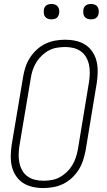

<svg xmlns="http://www.w3.org/2000/svg" viewBox="-20 -944 540 972"><path d="M199 8Q171 8 144.5 2Q118 -4 96.5 -18Q75 -32 60.5 -54Q46 -76 40 -101.5Q34 -127 34.5 -155Q35 -183 39 -210L97 -555Q101 -580 109 -604.5Q117 -629 131.5 -651.5Q146 -674 166 -692.5Q186 -711 210 -722.5Q234 -734 260 -738.5Q286 -743 310 -743Q338 -743 364.5 -737Q391 -731 412.5 -717Q434 -703 448.5 -681Q463 -659 469 -633.5Q475 -608 474.5 -580Q474 -552 470 -525L413 -180Q408 -155 400 -130.5Q392 -106 377.5 -83.5Q363 -61 343 -42.5Q323 -24 299 -12.5Q275 -1 249 3.5Q223 8 199 8ZM200 -29Q220 -29 241 -32.5Q262 -36 281 -46Q300 -56 316.5 -71.5Q333 -87 344.5 -105.5Q356 -124 363 -144.5Q370 -165 374 -186L431 -531Q434 -552 434.5 -574Q435 -596 430.5 -616.5Q426 -637 416 -654.5Q406 -672 389.5 -684Q373 -696 352.5 -701Q332 -706 310 -706Q290 -706 268.5 -702.5Q247 -699 228 -689Q209 -679 192.5 -663.5Q176 -648 164.5 -629.5Q153 -611 146 -590.5Q139 -570 136 -549L78 -204Q75 -183 74.5 -161Q74 -139 78.5 -118.5Q83 -98 93 -80.5Q103 -63 119.5 -51Q136 -39 157 -34Q178 -29 200 -29ZM441 -846Q431 -846 422.5 -849Q414 -852 408.5 -859Q403 -866 402 -875.5Q401 -885 402 -895Q403 -901 406 -907Q409 -913 415 -917Q421 -921 427.5 -922.5Q434 -924 440 -924Q450 -924 458.5 -921Q467 -918 472.5 -911Q478 -904 479.5 -894.5Q481 -885 479 -875Q478 -869 475 -863Q472 -857 466.5 -853Q461 -849 454 -847.5Q447 -846 441 -846ZM241 -846Q231 -846 222.5 -849Q214 -852 208.5 -859Q203 -866 202 -875.5Q201 -885 202 -895Q203 -901 206 -907Q209 -913 215 -917Q221 -921 227.5 -922.5Q234 -924 240 -924Q250 -924 258.5 -921Q267 -918 272.5 -911Q278 -904 279.5 -894.5Q281 -885 279 -875Q278 -869 275 -863Q272 -857 266.5 -853Q261 -849 254 -847.5Q247 -846 241 -846Z"/></svg>

Font: Iosevka Term Curly XLt Obl
Style: Regular
Weight: 200
Italic angle: -9°
Designer: Belleve Invis
Foundry: Belleve Invis
Version: Version 32.3.0